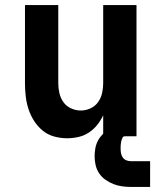

<svg xmlns="http://www.w3.org/2000/svg" viewBox="-20 -540 640 761"><path d="M246 8Q220 8 194.5 1Q169 -6 149 -22.5Q129 -39 115 -61Q101 -83 93 -107.5Q85 -132 82 -158Q79 -184 79 -210V-520H211V-210Q211 -190 215.5 -170.5Q220 -151 231.5 -135Q243 -119 261.5 -110.5Q280 -102 300 -102Q320 -102 338.5 -110.5Q357 -119 368.5 -135Q380 -151 384.5 -170.5Q389 -190 389 -210V-520H521V0H389V-83Q379 -62 365 -44.5Q351 -27 332 -14.5Q313 -2 290.5 3Q268 8 246 8ZM500 201Q482 201 464 198.5Q446 196 429.5 189.5Q413 183 398 172.5Q383 162 373 147Q363 132 359 114.5Q355 97 355 79Q355 63 358 47Q361 31 368.5 17Q376 3 387.5 -8.5Q399 -20 413 -27Q427 -34 443 -37Q459 -40 475 -40V0Q468 0 465 7Q462 14 460.5 20.5Q459 27 458.5 33.5Q458 40 458 47Q458 57 459.5 66.5Q461 76 466.5 84Q472 92 481 95.5Q490 99 500 99H575V201Z"/></svg>

Font: Iosevka Custom XBdEx
Style: Regular
Weight: 800
Width: 7
Monospace: yes
Designer: Belleve Invis
Foundry: Belleve Invis
Version: Version 11.2.4; ttfautohint (v1.8.4)